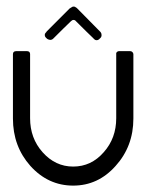

<svg xmlns="http://www.w3.org/2000/svg" viewBox="-20 -581 461 601"><path d="M20.5 -210Q20.5 -277.3 20.5 -411.1Q20.5 -415 22.5 -418Q25.4 -420.9 30.3 -420.9Q41 -420.9 64.5 -420.9Q68.4 -420.9 71.3 -418.9Q74.2 -416 74.2 -412.1Q74.2 -394.5 74.2 -358.4Q74.2 -358.4 74.2 -358.4Q74.2 -357.4 74.2 -357.4Q74.2 -312.5 74.2 -222.7Q74.2 -222.7 74.2 -221.7Q74.2 -221.7 74.2 -220.7Q74.2 -218.8 74.2 -215.8Q74.2 -213.9 74.2 -210.9Q74.2 -148.4 113.3 -104.5Q153.3 -59.6 209 -59.6Q265.6 -59.6 304.7 -104.5Q343.8 -148.4 343.8 -210.9Q343.8 -222.7 343.8 -242.2Q343.8 -260.7 343.8 -281.2Q343.8 -311.5 343.8 -336.9Q343.8 -362.3 343.8 -362.3Q343.8 -379.9 343.8 -415Q344.7 -417 346.7 -418.9Q349.6 -420.9 352.5 -420.9Q364.3 -420.9 387.7 -420.9Q391.6 -420.9 394.5 -418Q397.5 -415 397.5 -411.1Q397.5 -343.8 397.5 -210Q397.5 -123 341.8 -61.5Q287.1 0 209 0Q130.9 0 75.2 -61.5Q20.5 -123 20.5 -210ZM293 -460.9Q292 -460 290 -458Q287.1 -455.1 282.2 -455.1Q278.3 -455.1 275.4 -458Q274.4 -458 273.4 -460Q272.5 -460 272.5 -460.9Q253.9 -478.5 217.8 -514.6Q214.8 -518.6 210 -518.6Q206.1 -518.6 202.1 -514.6Q183.6 -497.1 146.5 -460Q142.6 -456.1 136.7 -456.1Q129.9 -457 126 -460.9Q126 -460.9 125 -461.9Q124 -462.9 123 -463.9Q120.1 -466.8 120.1 -471.7Q120.1 -475.6 123 -478.5Q124 -479.5 125 -480.5Q126 -481.4 126 -482.4Q150.4 -506.8 198.2 -554.7Q199.2 -555.7 200.2 -555.7Q200.2 -556.6 201.2 -556.6Q202.1 -556.6 202.1 -556.6Q203.1 -557.6 203.1 -557.6Q206.1 -560.5 210.9 -560.5Q214.8 -560.5 217.8 -557.6Q218.8 -556.6 219.7 -556.6Q220.7 -555.7 221.7 -554.7Q246.1 -530.3 294.9 -480.5Q297.9 -476.6 297.9 -471.7Q297.9 -471.7 297.9 -470.7Q297.9 -464.8 293 -460.9Z"/></svg>

Font: Citrica
Style: Regular
Weight: 400
Designer: Mario Otalvaro
Version: Version 1.0